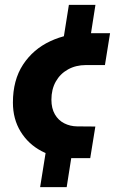

<svg xmlns="http://www.w3.org/2000/svg" viewBox="-20 -649 472 788"><path d="M237.3 -469.3 262.7 -629H371.7L350.7 -495ZM144.7 119 171 -45.3 274.7 -15 253.7 119ZM272.3 0Q205.3 0 150.8 -28.7Q96.3 -57.3 64.7 -108.8Q33 -160.3 33 -228Q33 -320.3 74.5 -383.7Q116 -447 186.2 -479.8Q256.3 -512.7 341.7 -512.7H431.7L410.7 -382H333Q291.3 -382 259 -364Q226.7 -346 208.8 -314Q191 -282 191 -240Q191 -204.3 205.2 -179.8Q219.3 -155.3 243.5 -143Q267.7 -130.7 296.3 -130.3L371.3 -129.7L350.3 0Z"/></svg>

Font: MuseoModerno Thin
Style: Italic
Weight: 100
Italic angle: -9°
Designer: Pablo Cosgaya, Héctor Gatti, Marcela Romero, and the Authors of The MuseoModerno Project.
Foundry: Omnibus-Type Team
Version: Version 1.003